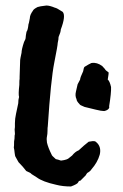

<svg xmlns="http://www.w3.org/2000/svg" viewBox="-20 -663 444 695"><path d="M357 -261Q347 -261 327 -266Q307 -271 286 -276Q268 -283 268 -286Q257 -297 257 -304Q251 -316 255 -332Q259 -348 261 -358L270 -375Q270 -382 281 -405Q283 -418 286 -421Q302 -431 311 -435H312Q331 -438 350 -424L360 -413Q361 -409 373 -401Q374 -398 370 -375Q377 -370 382 -348Q383 -327 375 -278Q377 -273 372 -268Q367 -263 357 -261ZM153 -206Q152 -202 152 -190Q152 -178 150 -169Q148 -160 150 -147Q154 -129 167 -103Q167 -100 182 -87Q186 -86 190.5 -85Q195 -84 198 -82.5Q201 -81 212 -83.5Q223 -86 226.5 -88.5Q230 -91 241 -100Q252 -114 265 -119Q284 -137 301 -150Q317 -153 322 -152Q327 -151 333 -144Q347 -128 341 -103Q333 -75 311 -50Q307 -43 296 -37Q294 -35 290 -28L271 -9Q265 -9 263 -3Q261 3 237 12Q207 12 184 6Q134 -5 113 -21L94 -33Q92 -37 75 -44L62 -60L47 -76L37 -94Q34 -98 33 -109.5Q32 -121 30 -129Q31 -132 31 -151Q33 -160 33 -173Q35 -176 33 -194L34 -203V-217Q34 -233 38 -251Q42 -269 46 -289Q46 -302 49 -312Q46 -321 50 -356V-362Q50 -372 51 -378V-385L53 -446Q53 -449 58 -472Q58 -484 67 -511Q73 -521 73 -528Q73 -533 76 -548Q81 -554 83 -575Q84 -575 88 -597Q88 -609 99 -624Q101 -630 117 -638H118Q122 -640 148 -643Q160 -643 179 -635Q184 -635 207 -620Q219 -606 200 -556Q200 -547 192 -529Q192 -520 189 -508Q189 -499 176.5 -436.5Q164 -374 153 -206Z"/></svg>

Font: Caveat Brush
Style: Regular
Weight: 400
Designer: Pablo Impallari
Foundry: Creative Lab NY
Version: Version 1.096; ttfautohint (v1.3)